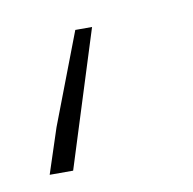

<svg xmlns="http://www.w3.org/2000/svg" viewBox="-39 -243 284 282"><g transform="rotate(-10 103.0 -101.5)"><path d="M15 0H50L114 -203H89L37 -67Z"/></g></svg>

Font: Source Sans Pro Light
Style: Italic
Weight: 300
Italic angle: -11°
Designer: Paul D. Hunt
Foundry: Adobe Systems Incorporated
Version: Version 3.006;hotconv 1.0.111;makeotfexe 2.5.65597